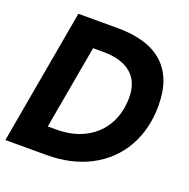

<svg xmlns="http://www.w3.org/2000/svg" viewBox="-134 -892 1005 1020"><g transform="rotate(20 368.5 -381.5)"><path d="M3 0 138 -763H360Q531 -763 618 -684Q705 -605 705 -450Q705 -316 647 -214Q589 -112 482.5 -56Q376 0 235 0ZM239 -145Q331 -145 400 -181.5Q469 -218 506.5 -284Q544 -350 544 -437Q544 -526 489 -572Q434 -618 332 -618H274L190 -145Z"/></g></svg>

Font: Open Sauce Sans ExBold Italic
Style: Regular
Weight: 800
Italic angle: -10°
Designer: Alfredo Marco Pradil
Foundry: Creative Sauce Fz LLC
Version: Version 1.477